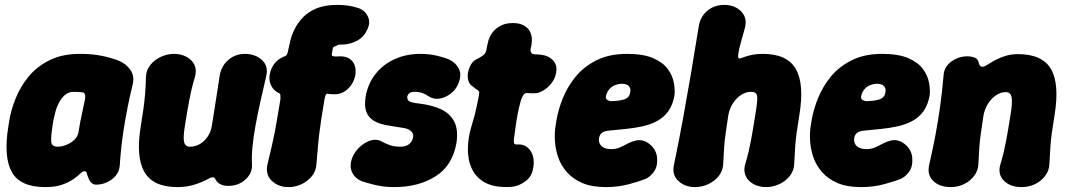

<svg xmlns="http://www.w3.org/2000/svg" viewBox="-20 -742 4358 784"><path d="M165 22Q62 22 28 -40Q-6 -102 14 -225L18 -250Q25 -293 44 -340.5Q63 -388 96.5 -429Q130 -470 182 -496Q234 -522 306 -522Q358 -522 396 -514Q434 -506 463 -495Q493 -483 511.5 -458Q530 -433 522 -398Q510 -349 501 -303.5Q492 -258 485.5 -216.5Q479 -175 475 -137Q471 -99 469 -66Q466 -31 436.5 -9.5Q407 12 372 12Q362 12 354 5Q346 -2 342 -13Q336 -26 334.5 -34.5Q333 -43 325 -43Q318 -43 307.5 -33Q297 -23 279.5 -10.5Q262 2 234 12Q206 22 165 22ZM216 -143Q232 -143 251 -150.5Q270 -158 283.5 -171Q297 -184 300 -200Q304 -225 307.5 -243Q311 -261 315 -279Q319 -297 324 -322Q335 -364 316 -365Q309 -366 300 -366.5Q291 -367 282 -367Q260 -367 245.5 -354.5Q231 -342 221 -323Q211 -304 206 -284.5Q201 -265 198 -250L194 -225Q188 -187 189 -165Q190 -143 216 -143Z M1009 -71Q1011 -36 983 -9.5Q955 17 911 17Q892 17 878.5 9.5Q865 2 858 -13Q855 -18 851 -18Q847 -18 841 -17Q832 -12 818.5 -5.5Q805 1 787.5 7.5Q770 14 749.5 18Q729 22 705 22Q605 22 569.5 -40Q534 -102 555 -228Q562 -270 566 -299.5Q570 -329 572.5 -358.5Q575 -388 576 -428Q577 -456 594 -477Q611 -498 637 -510Q663 -522 690 -522Q719 -522 741.5 -510Q764 -498 774 -477Q784 -456 776 -428Q767 -398 761.5 -374Q756 -350 752 -328.5Q748 -307 744 -283.5Q740 -260 735 -228Q727 -179 732 -161Q737 -143 756 -143Q777 -143 795.5 -153.5Q814 -164 827.5 -183.5Q841 -203 845 -228Q852 -270 856.5 -300.5Q861 -331 866 -361Q871 -391 877 -433Q884 -473 912.5 -497.5Q941 -522 980 -522Q1022 -522 1049.5 -497Q1077 -472 1067 -431Q1055 -379 1043.5 -328Q1032 -277 1023.5 -230.5Q1015 -184 1011 -143Q1007 -102 1009 -71Z M1158 22Q1117 22 1090 -3.5Q1063 -29 1072 -70Q1083 -116 1090 -146.5Q1097 -177 1102 -202.5Q1107 -228 1112 -259Q1117 -290 1125 -336Q1125 -343 1125 -351.5Q1125 -360 1119 -362Q1112 -364 1101.5 -373.5Q1091 -383 1084.5 -399Q1078 -415 1081 -436Q1085 -458 1095 -474Q1105 -490 1118.5 -499.5Q1132 -509 1143 -512Q1150 -515 1153 -522.5Q1156 -530 1157 -538Q1160 -553 1165.5 -576Q1171 -599 1183.5 -624Q1196 -649 1217.5 -671.5Q1239 -694 1273 -708Q1307 -722 1357 -722Q1402 -722 1437 -711Q1468 -703 1481.5 -676Q1495 -649 1478 -618Q1464 -588 1433.5 -573.5Q1403 -559 1373 -560Q1363 -560 1358.5 -558Q1354 -556 1350 -553Q1344 -553 1341.5 -549.5Q1339 -546 1338 -539.5Q1337 -533 1335 -523Q1333 -514 1342 -512Q1349 -511 1357.5 -511.5Q1366 -512 1369 -512Q1402 -512 1419 -491.5Q1436 -471 1431 -436Q1425 -403 1401.5 -380Q1378 -357 1345 -357Q1337 -357 1332 -357.5Q1327 -358 1317 -359Q1312 -360 1309 -352Q1306 -344 1305 -336Q1297 -290 1292.5 -259Q1288 -228 1284.5 -202.5Q1281 -177 1278.5 -146.5Q1276 -116 1272 -70Q1270 -42 1252.5 -21.5Q1235 -1 1210.5 10.5Q1186 22 1158 22Z M1589 22Q1547 22 1512.5 13.5Q1478 5 1457 -2Q1429 -14 1417.5 -39Q1406 -64 1418 -97Q1427 -121 1448 -141Q1469 -161 1494 -168.5Q1519 -176 1541 -163Q1556 -155 1573 -149Q1590 -143 1616 -143Q1637 -143 1650.5 -153.5Q1664 -164 1667 -183Q1669 -198 1657 -208Q1645 -218 1618 -221Q1584 -226 1555 -231.5Q1526 -237 1505.5 -249.5Q1485 -262 1476 -285Q1467 -308 1473 -347Q1482 -400 1513 -439.5Q1544 -479 1591.5 -500.5Q1639 -522 1696 -522Q1733 -522 1764.5 -514.5Q1796 -507 1816 -498Q1842 -485 1854 -460.5Q1866 -436 1852 -402Q1844 -379 1822.5 -361.5Q1801 -344 1776 -339.5Q1751 -335 1730 -349Q1719 -357 1705 -362Q1691 -367 1671 -367Q1660 -367 1652.5 -362Q1645 -357 1643 -347Q1642 -337 1649 -330Q1656 -323 1693 -319Q1743 -313 1779.5 -296.5Q1816 -280 1834 -247Q1852 -214 1844 -159Q1828 -66 1758.5 -22Q1689 22 1589 22Z M2068 21Q2002 25 1963.5 5Q1925 -15 1907.5 -51.5Q1890 -88 1890.5 -134Q1891 -180 1905 -226Q1913 -252 1918 -271Q1923 -290 1927 -309.5Q1931 -329 1936 -354Q1938 -365 1935 -369.5Q1932 -374 1926 -377Q1920 -380 1912 -388Q1898 -396 1893 -411Q1888 -426 1891 -446Q1895 -465 1904 -480Q1913 -495 1930 -502Q1945 -510 1954 -517Q1963 -524 1966 -537Q1967 -546 1970 -558.5Q1973 -571 1975 -579Q1986 -611 2012 -629.5Q2038 -648 2074 -648Q2110 -648 2131 -629.5Q2152 -611 2152 -577Q2151 -570 2150.5 -561.5Q2150 -553 2147 -545Q2143 -520 2166 -520Q2176 -520 2185 -519Q2194 -518 2203 -516Q2227 -510 2241.5 -491.5Q2256 -473 2251 -446Q2247 -418 2225.5 -394.5Q2204 -371 2177 -363Q2167 -361 2155.5 -361Q2144 -361 2134 -362Q2124 -364 2116.5 -353Q2109 -342 2104 -321Q2098 -298 2094 -277.5Q2090 -257 2085 -222Q2080 -189 2078.5 -173.5Q2077 -158 2081 -154.5Q2085 -151 2095 -152Q2127 -154 2146 -126.5Q2165 -99 2157 -55Q2152 -21 2124.5 -1Q2097 19 2068 21Z M2454 22Q2396 22 2357 5Q2318 -12 2294 -40Q2270 -68 2259 -100.5Q2248 -133 2246 -166Q2244 -199 2248 -225L2252 -250Q2259 -293 2278 -340.5Q2297 -388 2330.5 -429Q2364 -470 2416 -496Q2468 -522 2540 -522Q2607 -522 2647 -504.5Q2687 -487 2706.5 -460.5Q2726 -434 2731.5 -404.5Q2737 -375 2734 -352Q2727 -313 2708.5 -287.5Q2690 -262 2662.5 -247.5Q2635 -233 2602.5 -226Q2570 -219 2536 -215.5Q2502 -212 2470 -209Q2446 -207 2437 -199Q2428 -191 2426 -178Q2424 -165 2429.5 -154.5Q2435 -144 2447 -138.5Q2459 -133 2478 -133Q2501 -133 2525 -146.5Q2549 -160 2568 -166Q2592 -174 2612.5 -165.5Q2633 -157 2647 -139Q2661 -121 2663 -99Q2666 -62 2650 -40.5Q2634 -19 2615 -11Q2595 -3 2550.5 9.5Q2506 22 2454 22ZM2481 -329Q2523 -331 2537.5 -340Q2552 -349 2553 -364Q2556 -376 2552 -384Q2548 -392 2540 -396Q2532 -400 2521 -400Q2505 -400 2490.5 -394Q2476 -388 2466.5 -376Q2457 -364 2454 -347Q2453 -337 2462.5 -332.5Q2472 -328 2481 -329Z M2818 22Q2777 22 2750 -3Q2723 -28 2732 -69Q2753 -170 2769.5 -260.5Q2786 -351 2801.5 -442Q2817 -533 2833 -633Q2839 -673 2867.5 -697.5Q2896 -722 2938 -722Q2966 -722 2987.5 -710Q3009 -698 3019 -677.5Q3029 -657 3022 -629Q3012 -592 3005 -568Q2998 -544 2995 -523Q2993 -511 2994.5 -507Q2996 -503 3001 -503Q3010 -506 3023 -510.5Q3036 -515 3053.5 -518.5Q3071 -522 3095 -522Q3194 -522 3229.5 -460.5Q3265 -399 3244 -272Q3237 -230 3233 -200.5Q3229 -171 3227 -142Q3225 -113 3223 -72Q3222 -45 3205 -23.5Q3188 -2 3162 10Q3136 22 3108 22Q3080 22 3057.5 10Q3035 -2 3025 -23.5Q3015 -45 3023 -72Q3032 -102 3037.5 -126Q3043 -150 3047 -171.5Q3051 -193 3055 -217Q3059 -241 3064 -272Q3071 -313 3072 -333.5Q3073 -354 3067 -360.5Q3061 -367 3045 -367Q3026 -367 3006.5 -354.5Q2987 -342 2973 -320.5Q2959 -299 2954 -272Q2948 -230 2943.5 -200.5Q2939 -171 2937 -142Q2935 -113 2933 -72Q2932 -45 2915 -23.5Q2898 -2 2872 10Q2846 22 2818 22Z M3496 22Q3438 22 3399 5Q3360 -12 3336 -40Q3312 -68 3301 -100.5Q3290 -133 3288 -166Q3286 -199 3290 -225L3294 -250Q3301 -293 3320 -340.5Q3339 -388 3372.5 -429Q3406 -470 3458 -496Q3510 -522 3582 -522Q3649 -522 3689 -504.5Q3729 -487 3748.5 -460.5Q3768 -434 3773.5 -404.5Q3779 -375 3776 -352Q3769 -313 3750.5 -287.5Q3732 -262 3704.5 -247.5Q3677 -233 3644.5 -226Q3612 -219 3578 -215.5Q3544 -212 3512 -209Q3488 -207 3479 -199Q3470 -191 3468 -178Q3466 -165 3471.5 -154.5Q3477 -144 3489 -138.5Q3501 -133 3520 -133Q3543 -133 3567 -146.5Q3591 -160 3610 -166Q3634 -174 3654.5 -165.5Q3675 -157 3689 -139Q3703 -121 3705 -99Q3708 -62 3692 -40.5Q3676 -19 3657 -11Q3637 -3 3592.5 9.5Q3548 22 3496 22ZM3523 -329Q3565 -331 3579.5 -340Q3594 -349 3595 -364Q3598 -376 3594 -384Q3590 -392 3582 -396Q3574 -400 3563 -400Q3547 -400 3532.5 -394Q3518 -388 3508.5 -376Q3499 -364 3496 -347Q3495 -337 3504.5 -332.5Q3514 -328 3523 -329Z M3833 -435Q3835 -469 3864.5 -490.5Q3894 -512 3929 -512Q3947 -512 3960.5 -506.5Q3974 -501 3977 -484Q3979 -475 3985 -471Q3991 -467 4004 -473Q4010 -476 4021.5 -483.5Q4033 -491 4050 -499.5Q4067 -508 4088.5 -514.5Q4110 -521 4136 -521Q4236 -521 4271.5 -460Q4307 -399 4286 -271Q4279 -229 4275 -199.5Q4271 -170 4269 -141Q4267 -112 4265 -71Q4264 -45 4247.5 -23.5Q4231 -2 4206 10Q4181 22 4152 22Q4105 22 4079 -4.5Q4053 -31 4065 -71Q4074 -101 4079.5 -125Q4085 -149 4089 -170.5Q4093 -192 4097 -216Q4101 -240 4106 -271Q4115 -325 4110.5 -345.5Q4106 -366 4087 -366Q4067 -366 4048 -353.5Q4029 -341 4015 -319.5Q4001 -298 3996 -271Q3990 -229 3985.5 -199.5Q3981 -170 3979 -141Q3977 -112 3975 -71Q3974 -45 3957.5 -23.5Q3941 -2 3916 10Q3891 22 3862 22Q3817 22 3791 -3Q3765 -28 3774 -68Q3790 -138 3800.5 -194.5Q3811 -251 3819 -308.5Q3827 -366 3833 -435Z"/></svg>

Font: Winky Sans ExtraBold
Style: Italic
Weight: 800
Italic angle: -8.97852°
Designer: Simon Atzbach
Foundry: typofactur
Version: Version 1.205